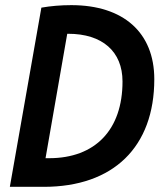

<svg xmlns="http://www.w3.org/2000/svg" viewBox="-20 -723 626 743"><path d="M18.1 0H149.4C418.9 0 577.1 -154.3 577.1 -416.5C577.1 -596.7 458 -703.1 255.9 -703.1C214.8 -703.1 175.8 -699.7 140.1 -693.4ZM156.2 -110.8 240.2 -592.3C241.2 -592.3 242.7 -592.3 243.7 -592.3C376 -592.3 454.1 -523.9 454.1 -407.7C454.1 -220.7 348.6 -110.8 169.9 -110.8Z"/></svg>

Font: Cascadia Mono SemiBold
Style: Italic
Weight: 600
Italic angle: -10°
Monospace: yes
Designer: Aaron Bell
Foundry: Saja Typeworks
Version: Version 2404.023